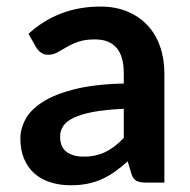

<svg xmlns="http://www.w3.org/2000/svg" viewBox="-20 -542 564 570"><path d="M468 0H412.5Q395 0 385 -5.2Q375 -10.5 370 -26.5L359 -63Q339.5 -45.5 320.8 -32.2Q302 -19 282 -10Q262 -1 239.5 3.5Q217 8 189.5 8Q157 8 129.5 -0.8Q102 -9.5 82.2 -27Q62.5 -44.5 51.5 -70.5Q40.5 -96.5 40.5 -131Q40.5 -160 55.8 -188.2Q71 -216.5 106.5 -239.2Q142 -262 201 -277Q260 -292 347.5 -294V-324Q347.5 -375.5 325.8 -400.2Q304 -425 262.5 -425Q232.5 -425 212.5 -418Q192.5 -411 177.8 -402.2Q163 -393.5 150.5 -386.5Q138 -379.5 123 -379.5Q110.5 -379.5 101.5 -386Q92.5 -392.5 87 -402L64.5 -441.5Q153 -522.5 278 -522.5Q323 -522.5 358.2 -507.8Q393.5 -493 418 -466.8Q442.5 -440.5 455.2 -404Q468 -367.5 468 -324ZM228 -77Q247 -77 263 -80.5Q279 -84 293.2 -91Q307.5 -98 320.8 -108.2Q334 -118.5 347.5 -132.5V-219Q293.5 -216.5 257.2 -209.8Q221 -203 199 -192.5Q177 -182 167.8 -168Q158.5 -154 158.5 -137.5Q158.5 -105 177.8 -91Q197 -77 228 -77Z"/></svg>

Font: LatoHex
Style: Bold
Weight: 700
Designer: Lukasz Dziedzic
Foundry: tyPoland Lukasz Dziedzic
Version: Version 1.104; Western+Polish opensource